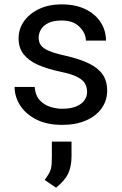

<svg xmlns="http://www.w3.org/2000/svg" viewBox="-20 -558 556 873"><path d="M262.7 9.8Q192.9 9.8 144.5 -15.1Q96.2 -40 71.3 -79.3Q46.4 -118.7 46.4 -162.6H137.7Q140.1 -125.5 159.4 -103.8Q178.7 -82 206.8 -72.8Q234.9 -63.5 262.7 -63.5Q299.8 -63.5 325 -73.5Q350.1 -83.5 363 -100.8Q376 -118.2 376 -140.1Q376 -159.7 367.4 -176.5Q358.9 -193.4 333 -207.3Q307.1 -221.2 254.9 -231.9Q196.3 -244.1 153.6 -262.9Q110.8 -281.7 87.6 -311Q64.5 -340.3 64.5 -383.8Q64.5 -425.8 88.6 -460.7Q112.8 -495.6 157 -516.8Q201.2 -538.1 260.3 -538.1Q323.7 -538.1 368.9 -515.9Q414.1 -493.7 438 -456.3Q461.9 -418.9 461.9 -373.5H370.6Q370.6 -406.2 342 -435.5Q313.5 -464.8 260.3 -464.8Q223.1 -464.8 200 -453.4Q176.8 -441.9 166.3 -424.1Q155.8 -406.2 155.8 -386.7Q155.8 -367.2 165.5 -352.8Q175.3 -338.4 201.4 -327.1Q227.5 -315.9 277.3 -304.7Q342.3 -290 384.3 -269.5Q426.3 -249 446.8 -219.2Q467.3 -189.5 467.3 -146.5Q467.3 -100.6 441.9 -65.2Q416.5 -29.8 370.6 -10Q324.7 9.8 262.7 9.8ZM305.2 153.3Q305.2 197.8 290.5 230Q275.9 262.2 234.9 295.4L183.1 260.3Q194.8 244.1 201.4 232.9Q208 221.7 210.9 211.4Q213.9 201.2 214.8 188Q215.8 174.8 215.8 154.8V85.9H305.2Z"/></svg>

Font: Heebo
Style: Regular
Weight: 400
Designer: Oded Ezer
Foundry: Ezer Type House
Version: Version 3.100